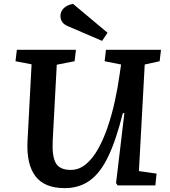

<svg xmlns="http://www.w3.org/2000/svg" viewBox="-20 -957 875 991"><path d="M697 -74 788 -61 782 0H587L579 -12L622 -373H614Q579 -233 538 -148Q497 -63 442.5 -24.5Q388 14 314 14Q209 14 162.5 -48Q116 -110 122 -229L143 -625L60 -641L67 -700H372L365 -641L273 -623L252 -230Q248 -149 268.5 -114.5Q289 -80 345 -80Q388 -80 423.5 -109.5Q459 -139 487 -189.5Q515 -240 536.5 -303.5Q558 -367 573 -436Q588 -505 597 -570L605 -624L520 -641L527 -700H811L804 -641L727 -624ZM535 -788 507 -746 337 -819Q311 -829 301.5 -843Q292 -857 292 -875Q292 -897 308.5 -914Q325 -931 357 -937Z"/></svg>

Font: Literata 7pt SemiBold
Style: Italic
Weight: 600
Italic angle: -2°
Designer: Latin by Veronika Burian and Jose Scaglione. Greek by Irene Vlachou. Cyrillic by Vera Evstafieva
Foundry: TypeTogether
Version: Version 3.002